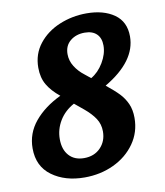

<svg xmlns="http://www.w3.org/2000/svg" viewBox="-80 -746 717 832"><g transform="rotate(-10 279.0 -330.5)"><path d="M525 -549Q525 -440 384 -357Q420 -328 439.5 -307.5Q459 -287 471 -260.5Q483 -234 483 -198Q483 -135 448 -85.5Q413 -36 354.5 -8.5Q296 19 226 19Q140 19 82.5 -23Q25 -65 25 -144Q25 -210 67.5 -261.5Q110 -313 183 -348Q147 -377 128.5 -408.5Q110 -440 110 -484Q110 -544 145 -588.5Q180 -633 236.5 -656.5Q293 -680 356 -680Q431 -680 478 -647Q525 -614 525 -549ZM405 -530Q405 -563 386.5 -581Q368 -599 334 -599Q296 -599 270.5 -578Q245 -557 245 -520Q245 -491 261 -465.5Q277 -440 302 -421L328 -400Q360 -418 382.5 -455.5Q405 -493 405 -530ZM148 -163Q148 -117 172 -90.5Q196 -64 238 -64Q283 -64 310.5 -92.5Q338 -121 338 -164Q338 -196 321.5 -221Q305 -246 275 -271L235 -304Q193 -281 170.5 -243.5Q148 -206 148 -163Z"/></g></svg>

Font: Sansita Medium Italic
Style: Regular
Weight: 500
Italic angle: -11°
Designer: Pablo Cosgaya
Foundry: Omnibus-Type
Version: Version 1.006